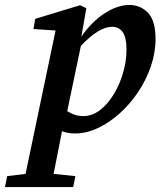

<svg xmlns="http://www.w3.org/2000/svg" viewBox="-89 -524 665 774"><path d="M362 -416Q337 -416 306 -397.5Q275 -379 237 -339L182 -76Q213 -56 246 -56Q279 -56 307 -75Q335 -94 359 -128Q386 -165 403.5 -218.5Q421 -272 421 -324Q421 -372 406 -394Q391 -416 362 -416ZM214 14Q184 14 161 5Q151 54 143 96.5Q135 139 127 177L215 186L206 230H-69L-60 186L14 177L135 -401L46 -407L53 -448L234 -503L259 -491L239 -376Q279 -435 331.5 -469.5Q384 -504 433 -504Q477 -504 507.5 -472.5Q538 -441 538 -367Q538 -311 519 -256Q500 -201 467.5 -152.5Q435 -104 393 -66.5Q351 -29 305 -7.5Q259 14 214 14Z"/></svg>

Font: Source Serif 4 SmText Semibold
Style: Italic
Weight: 600
Italic angle: -12°
Designer: Frank Grießhammer
Foundry: Adobe
Version: Version 4.005;hotconv 1.1.0;makeotfexe 2.6.0